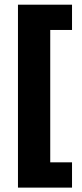

<svg xmlns="http://www.w3.org/2000/svg" viewBox="-20 -696 360 840"><path d="M58.6 124.8V-675.5H295.1V-564.9H199.8V14.2H295.1V124.8Z"/></svg>

Font: Anek Odia Medium
Style: Regular
Weight: 500
Designer: Yesha Goshar & Mahesh Sahu (Odia), Yesha Goshar (Latin)
Foundry: Ek Type
Version: Version 1.003